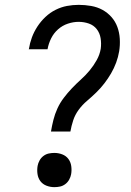

<svg xmlns="http://www.w3.org/2000/svg" viewBox="-20 -763 540 791"><path d="M190 -221Q194 -245 200 -269Q206 -293 216.5 -316Q227 -339 242.5 -359.5Q258 -380 276 -399Q294 -418 313.5 -435.5Q333 -453 349.5 -473Q366 -493 378.5 -515.5Q391 -538 395 -562Q398 -584 394.5 -605.5Q391 -627 378.5 -643Q366 -659 346 -666Q326 -673 304 -673Q282 -673 259.5 -665.5Q237 -658 219 -642Q201 -626 190.5 -604.5Q180 -583 176 -561Q176 -560 176 -560Q176 -560 176 -560H98Q98 -560 98.5 -560.5Q99 -561 99 -561Q103 -586 111.5 -609Q120 -632 134 -653.5Q148 -675 167 -693Q186 -711 209 -722.5Q232 -734 256 -738.5Q280 -743 304 -743Q330 -743 355.5 -738.5Q381 -734 402 -722.5Q423 -711 439 -693Q455 -675 463.5 -652Q472 -629 473.5 -603Q475 -577 471 -552Q467 -528 458.5 -505Q450 -482 437.5 -460.5Q425 -439 409.5 -419Q394 -399 376 -381.5Q358 -364 338.5 -347.5Q319 -331 304 -310.5Q289 -290 281.5 -267Q274 -244 270 -221ZM204 8Q187 8 171.5 2Q156 -4 146.5 -16.5Q137 -29 134.5 -46Q132 -63 135 -80Q137 -91 143 -102Q149 -113 159 -120.5Q169 -128 180.5 -130.5Q192 -133 204 -133Q221 -133 236.5 -127Q252 -121 261.5 -108.5Q271 -96 273.5 -79Q276 -62 273 -45Q271 -34 265 -23Q259 -12 249 -4.5Q239 3 227.5 5.5Q216 8 204 8Z"/></svg>

Font: Iosevka Curly Oblique
Style: Regular
Weight: 400
Italic angle: -9°
Monospace: yes
Designer: Belleve Invis
Foundry: Belleve Invis
Version: Version 11.1.0; ttfautohint (v1.8.3)